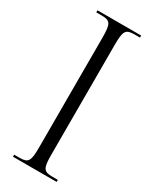

<svg xmlns="http://www.w3.org/2000/svg" viewBox="-187 -763 652 811"><g transform="rotate(30 138.5 -357.0)"><path d="M32 0H245V-10H219C175 -10 168 -22 168 -90V-623C168 -692 175 -704 219 -704H245V-714H32V-704H58C101 -704 108 -692 108 -623V-90C108 -22 101 -10 58 -10H32Z"/></g></svg>

Font: Noto Serif Display ExtraCondensed Light
Style: Regular
Weight: 300
Width: 2
Designer: Monotype Design Team
Foundry: Monotype Imaging Inc.
Version: Version 2.009